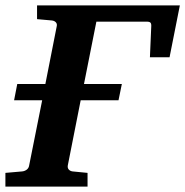

<svg xmlns="http://www.w3.org/2000/svg" viewBox="-41 -691 686 711"><path d="M586.9 -479H514.2L519 -590.8Q520 -603 516.4 -606.9Q512.7 -610.8 502.9 -610.8H315.9L270 -379.9H410.2L397.9 -319.8H257.8L210 -78.1Q208.5 -68.4 214.1 -62.7Q219.7 -57.1 228 -56.2L283.2 -50.8V0H-21V-50.8L41 -56.2Q50.3 -57.1 57.9 -62.7Q65.4 -68.4 66.9 -78.1L115.2 -319.8H11.2L22.9 -379.9H127L168.9 -592.8Q171.4 -602.5 165.8 -608.4Q160.2 -614.3 150.9 -615.2L96.2 -620.1V-670.9H625Z"/></svg>

Font: Charis SIL CyrE
Style: Bold Italic
Weight: 700
Italic angle: -11°
Foundry: SIL International
Version: Version 5.000